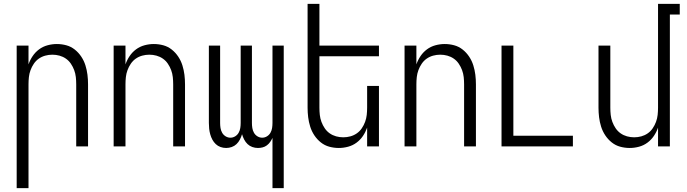

<svg xmlns="http://www.w3.org/2000/svg" viewBox="-20 -755 3540 990"><path d="M66 215V-520H127V-423Q135 -446 148.5 -466Q162 -486 181.5 -500.5Q201 -515 225 -521.5Q249 -528 273 -528Q298 -528 322 -521.5Q346 -515 365.5 -499.5Q385 -484 399 -463Q413 -442 420.5 -418Q428 -394 431 -369.5Q434 -345 434 -320V0H373V-320Q373 -339 371 -357.5Q369 -376 362.5 -393.5Q356 -411 345.5 -426.5Q335 -442 320 -452.5Q305 -463 287 -468Q269 -473 250 -473Q231 -473 213 -468Q195 -463 180 -452.5Q165 -442 154.5 -426.5Q144 -411 137.5 -393.5Q131 -376 129 -357.5Q127 -339 127 -320V215Z M566 0V-520H627V-423Q635 -446 648.5 -466Q662 -486 681.5 -500.5Q701 -515 725 -521.5Q749 -528 773 -528Q798 -528 822 -521.5Q846 -515 865.5 -499.5Q885 -484 899 -463Q913 -442 920.5 -418Q928 -394 931 -369.5Q934 -345 934 -320V0H873V-320Q873 -339 871 -357.5Q869 -376 862.5 -393.5Q856 -411 845.5 -426.5Q835 -442 820 -452.5Q805 -463 787 -468Q769 -473 750 -473Q731 -473 713 -468Q695 -463 680 -452.5Q665 -442 654.5 -426.5Q644 -411 637.5 -393.5Q631 -376 629 -357.5Q627 -339 627 -320V0Z M1385 215V-44Q1380 -33 1373 -23Q1366 -13 1356 -5.5Q1346 2 1334 5Q1322 8 1310 8Q1295 8 1281 3Q1267 -2 1256.5 -12Q1246 -22 1239 -35.5Q1232 -49 1228 -63Q1224 -49 1217 -35.5Q1210 -22 1199.5 -12Q1189 -2 1175 3Q1161 8 1146 8Q1131 8 1117 3Q1103 -2 1092.5 -12Q1082 -22 1075 -35Q1068 -48 1064 -62.5Q1060 -77 1058.5 -91.5Q1057 -106 1057 -121V-520H1115V-121Q1115 -108 1117 -95Q1119 -82 1125.5 -70.5Q1132 -59 1143.5 -52Q1155 -45 1168 -45Q1181 -45 1192.5 -52Q1204 -59 1210.5 -70.5Q1217 -82 1219 -95Q1221 -108 1221 -121V-520H1279V-121Q1279 -108 1281 -95Q1283 -82 1289.5 -70.5Q1296 -59 1307.5 -52Q1319 -45 1332 -45Q1345 -45 1356.5 -52Q1368 -59 1374.5 -70.5Q1381 -82 1383 -95Q1385 -108 1385 -121V-520H1443V215Z M1727 8Q1702 8 1678 1.5Q1654 -5 1634.5 -20.5Q1615 -36 1601 -57Q1587 -78 1579.5 -102Q1572 -126 1569 -150.5Q1566 -175 1566 -200V-735H1627V-520H1934V-465H1627V-200Q1627 -181 1629 -162.5Q1631 -144 1637.5 -126.5Q1644 -109 1654.5 -93.5Q1665 -78 1680 -67.5Q1695 -57 1713 -52Q1731 -47 1750 -47Q1769 -47 1787 -52Q1805 -57 1820 -67.5Q1835 -78 1845.5 -93.5Q1856 -109 1862.5 -126.5Q1869 -144 1871 -162.5Q1873 -181 1873 -200V-312H1934V0H1873V-97Q1865 -74 1851.5 -54Q1838 -34 1818.5 -19.5Q1799 -5 1775 1.5Q1751 8 1727 8Z M2066 0V-520H2127V-423Q2135 -446 2148.5 -466Q2162 -486 2181.5 -500.5Q2201 -515 2225 -521.5Q2249 -528 2273 -528Q2298 -528 2322 -521.5Q2346 -515 2365.5 -499.5Q2385 -484 2399 -463Q2413 -442 2420.5 -418Q2428 -394 2431 -369.5Q2434 -345 2434 -320V0H2373V-320Q2373 -339 2371 -357.5Q2369 -376 2362.5 -393.5Q2356 -411 2345.5 -426.5Q2335 -442 2320 -452.5Q2305 -463 2287 -468Q2269 -473 2250 -473Q2231 -473 2213 -468Q2195 -463 2180 -452.5Q2165 -442 2154.5 -426.5Q2144 -411 2137.5 -393.5Q2131 -376 2129 -357.5Q2127 -339 2127 -320V0Z M2566 0V-520H2627V-55H2934V0Z M3227 8Q3202 8 3178 1.5Q3154 -5 3134.5 -20.5Q3115 -36 3101 -57Q3087 -78 3079.5 -102Q3072 -126 3069 -150.5Q3066 -175 3066 -200V-520H3127V-200Q3127 -181 3129 -162.5Q3131 -144 3137.5 -126.5Q3144 -109 3154.5 -93.5Q3165 -78 3180 -67.5Q3195 -57 3213 -52Q3231 -47 3250 -47Q3269 -47 3287 -52Q3305 -57 3320 -67.5Q3335 -78 3345.5 -93.5Q3356 -109 3362.5 -126.5Q3369 -144 3371 -162.5Q3373 -181 3373 -200V-735H3485V-680H3434V0H3373V-97Q3365 -74 3351.5 -54Q3338 -34 3318.5 -19.5Q3299 -5 3275 1.5Q3251 8 3227 8Z"/></svg>

Font: Iosevka Term Curly Light
Style: Regular
Weight: 300
Designer: Belleve Invis
Foundry: Belleve Invis
Version: Version 32.3.0